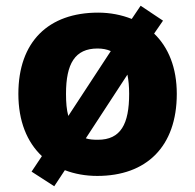

<svg xmlns="http://www.w3.org/2000/svg" viewBox="-20 -603 680 669"><path d="M596 -276C596 -367 567 -438 517 -486L548 -531L470 -583L439 -537C404 -551 364 -559 322 -559C149 -559 44 -458 44 -276C44 -181 74 -108 126 -59L90 -5L169 46L206 -10C240 3 278 10 319 10C490 10 596 -92 596 -276ZM210 -276C210 -381 241 -434 320 -434C337 -434 353 -431 366 -425L218 -199C212 -221 210 -246 210 -276ZM430 -276C430 -171 401 -116 321 -116C305 -116 291 -117 279 -121L424 -343C428 -323 430 -301 430 -276Z"/></svg>

Font: Noto Sans Bengali UI ExtraBold
Style: Regular
Weight: 800
Designer: Jelle Bosma - Monotype Design Team
Foundry: Monotype Imaging Inc.
Version: Version 2.003